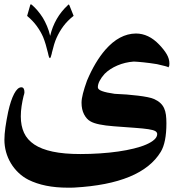

<svg xmlns="http://www.w3.org/2000/svg" viewBox="-44 -680 865 875"><path d="M720.7 -371.6Q722.7 -372.6 723.1 -373.5Q723.6 -373 723.6 -373Q723.1 -372.6 722.4 -372.3Q721.7 -372.1 720.7 -371.6ZM728 -390.6Q728 -384.3 727.3 -380.6Q726.6 -377 723.1 -373.5Q721.2 -375.5 708 -378.9Q694.8 -382.3 671.4 -387.7Q637.7 -393.1 609.4 -396Q581.1 -398.9 565.4 -399.4Q525.9 -396.5 491 -381.6Q456.1 -366.7 432.6 -343.3Q401.9 -308.6 401.9 -282.2Q401.9 -272 421.1 -264.9Q440.4 -257.8 478.5 -252.4Q505.4 -251.5 533 -249.3Q560.5 -247.1 584.7 -244.1Q608.9 -241.2 628.4 -237.3Q647.9 -233.4 658.7 -228.5Q675.8 -220.7 686.8 -210.4Q697.8 -200.2 703.9 -186.8Q710 -173.3 712.2 -156.5Q714.4 -139.6 714.4 -118.2Q714.4 -30.3 688.5 12.2Q600.1 157.7 294.9 174.8Q287.1 175.3 279.5 175.3Q272 175.3 264.6 175.3Q157.7 175.3 85.4 139.2Q60.5 126.5 40.3 107.2Q20 87.9 5.6 64Q-8.8 40 -16.4 12.7Q-23.9 -14.6 -23.9 -43Q-23.9 -67.4 -19.3 -100.1Q-14.6 -132.8 -6.8 -170.4Q4.9 -223.1 20.5 -252.7Q36.1 -282.2 53.2 -282.2Q67.4 -282.2 67.4 -259.3Q67.4 -255.4 66.2 -251.5Q64.9 -247.6 63.5 -242.7Q58.1 -220.7 54.4 -196.5Q50.8 -172.4 50.8 -149.4Q50.8 -106.9 65.4 -75Q80.1 -43 112.3 -21.5Q144.5 0 196.3 11Q248 22 322.3 22Q368.2 22 412.1 19Q456.1 16.1 494.9 10.5Q533.7 4.9 566.4 -3.2Q599.1 -11.2 622.6 -21.5Q646 -31.7 659.2 -43.7Q672.4 -55.7 672.4 -69.3Q671.9 -78.1 662.8 -83Q653.8 -87.9 631.6 -91.3Q609.4 -94.7 571.5 -97.4Q533.7 -100.1 475.1 -104.5Q396 -110.4 368.2 -127Q350.6 -136.7 339.1 -158.9Q327.6 -181.2 327.6 -211.9Q327.6 -229 334 -253.9Q340.3 -278.8 352.5 -312.5Q388.7 -398.4 436 -453.1Q500 -526.4 575.2 -527.3Q633.3 -527.3 681.6 -476.6Q704.1 -453.1 716.1 -432.4Q728 -411.6 728 -390.6ZM291.5 -607.9Q263.2 -585.4 244.9 -560.8Q226.6 -536.1 213.9 -507.8Q208 -495.1 202.6 -477.3Q197.3 -459.5 191.9 -437.5H192.4Q187 -415 183.6 -415Q179.2 -415 174.8 -438Q169.9 -458.5 164.3 -477.3Q158.7 -496.1 152.3 -511.7Q141.1 -537.1 123.5 -561.3Q106 -585.4 79.6 -607.4L93.8 -657.2Q94.7 -660.2 96.2 -660.2Q97.2 -660.2 98.6 -659.7Q100.1 -659.2 101.6 -657.7Q114.7 -646.5 127.7 -631.1Q140.6 -615.7 151.4 -598.6Q161.1 -582.5 170.2 -561.3Q179.2 -540 184.6 -516.6Q194.3 -558.1 214.4 -593Q234.4 -627.9 264.6 -655.8H264.2Q265.6 -656.7 267.6 -658.7Q268.6 -659.7 269.5 -659.7Q270 -659.7 270.8 -658.2Q271.5 -656.7 272.5 -655.3Z"/></svg>

Font: XB Zar
Style: Bold
Weight: 700
Designer: Behnam
Foundry: Irmug
Version: Version 8.005 2009